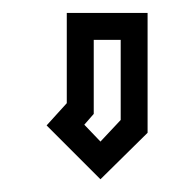

<svg xmlns="http://www.w3.org/2000/svg" viewBox="-20 -895 290 297"><path d="M208.3 -875H83.3V-735.4L52.1 -701L135.4 -617.7L208.3 -689.6ZM166.7 -833.3V-709.4L135.4 -676L110.4 -702.1L125 -718.8V-833.3Z"/></svg>

Font: Sportrop
Style: Regular
Weight: 500
Version: Version 0.9